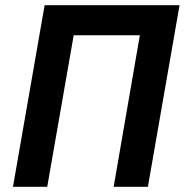

<svg xmlns="http://www.w3.org/2000/svg" viewBox="-20 -720 712 740"><path d="M30 0H162L264 -584H519L418 0H550L672 -700H152Z"/></svg>

Font: Fixel Text 20240404 SemiBold
Style: Italic
Weight: 600
Width: 4
Italic angle: -10°
Designer: AlfaBravo + MacPaw
Foundry: Kyrylo Tkachov, Marchela Mozhyna, Serhii Makarenko, Maria Weinstein, Zakhar Kryvoshyya
Version: Version 1.211;Glyphs 3.2 (3225)